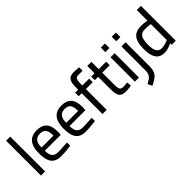

<svg xmlns="http://www.w3.org/2000/svg" viewBox="63 -1646 2788 2788"><g transform="rotate(-45 1457.0 -251.5)"><path d="M75 0V-716H160V0Z M485 10Q409 10 365 -19Q321 -48 301.5 -105Q282 -162 282 -247Q282 -341 308 -399Q334 -457 381.5 -483.5Q429 -510 495 -510Q597 -510 648.5 -454.5Q700 -399 700 -277L696 -215H369Q370 -141 397 -102.5Q424 -64 495 -64Q523 -64 557 -65.5Q591 -67 624.5 -69Q658 -71 681 -73L683 -7Q659 -3 624 1Q589 5 552.5 7.5Q516 10 485 10ZM369 -282H614Q614 -370 586 -405.5Q558 -441 495 -441Q454 -441 426.5 -425Q399 -409 384 -374Q369 -339 369 -282Z M992 10Q916 10 872 -19Q828 -48 808.5 -105Q789 -162 789 -247Q789 -341 815 -399Q841 -457 888.5 -483.5Q936 -510 1002 -510Q1104 -510 1155.5 -454.5Q1207 -399 1207 -277L1203 -215H876Q877 -141 904 -102.5Q931 -64 1002 -64Q1030 -64 1064 -65.5Q1098 -67 1131.5 -69Q1165 -71 1188 -73L1190 -7Q1166 -3 1131 1Q1096 5 1059.5 7.5Q1023 10 992 10ZM876 -282H1121Q1121 -370 1093 -405.5Q1065 -441 1002 -441Q961 -441 933.5 -425Q906 -409 891 -374Q876 -339 876 -282Z M1339 0V-427H1278V-500H1339V-542Q1339 -614 1352.5 -654Q1366 -694 1396 -710Q1426 -726 1476 -726Q1489 -726 1510 -725Q1531 -724 1551.5 -722Q1572 -720 1580 -718L1579 -648Q1561 -649 1536.5 -649.5Q1512 -650 1496 -650Q1469 -650 1453.5 -641Q1438 -632 1431.5 -608Q1425 -584 1425 -542V-500H1566V-427H1425V0Z M1817 11Q1765 11 1734 -5Q1703 -21 1689.5 -60.5Q1676 -100 1676 -172V-427H1607V-500H1676V-650H1761V-500H1914V-427H1761V-196Q1761 -145 1765.5 -116.5Q1770 -88 1784.5 -76.5Q1799 -65 1830 -65Q1840 -65 1855.5 -66Q1871 -67 1887.5 -68.5Q1904 -70 1916 -71L1921 0Q1907 2 1887.5 4.5Q1868 7 1849 9Q1830 11 1817 11Z M2004 0V-500H2088V0ZM2004 -606V-699H2088V-606Z M2142 223 2109 157Q2147 135 2170 118Q2193 101 2205.5 83.5Q2218 66 2223 42.5Q2228 19 2228 -17V-500H2313V-16Q2313 31 2305.5 65.5Q2298 100 2279 126Q2260 152 2227 174.5Q2194 197 2142 223ZM2228 -606V-699H2313V-606Z M2611 10Q2580 10 2553 3.5Q2526 -3 2503.5 -19.5Q2481 -36 2464 -65Q2447 -94 2438 -138.5Q2429 -183 2429 -246Q2429 -335 2450 -393.5Q2471 -452 2517.5 -481Q2564 -510 2640 -510Q2658 -510 2680.5 -508.5Q2703 -507 2724.5 -504Q2746 -501 2759 -498V-716H2844V0H2760V-32Q2744 -24 2719 -14Q2694 -4 2666 3Q2638 10 2611 10ZM2624 -66Q2649 -66 2674.5 -71.5Q2700 -77 2722 -85Q2744 -93 2759 -100V-426Q2747 -428 2727 -430.5Q2707 -433 2685.5 -434.5Q2664 -436 2646 -436Q2597 -436 2569 -415Q2541 -394 2529 -351.5Q2517 -309 2517 -246Q2517 -189 2525.5 -153.5Q2534 -118 2549 -99Q2564 -80 2583.5 -73Q2603 -66 2624 -66Z"/></g></svg>

Font: Cairo Play Medium
Style: Regular
Weight: 500
Version: Version 3.119